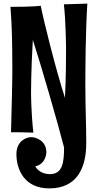

<svg xmlns="http://www.w3.org/2000/svg" viewBox="-20 -737 542 1064"><path d="M458 56C458 -44 453 -144 453 -268C453 -351 454 -559 464 -717L334 -713C345 -619 346 -465 346 -465C346 -436 346 -305 340 -195C289 -351 217 -642 206 -705C206 -705 170 -699 38 -699C47 -590 48 -470 48 -405C48 -365 51 -354 41 -4H65C84 -4 115 -4 165 -2C152 -113 152 -224 152 -224C152 -224 152 -351 162 -516C203 -391 302 -50 335 80C335 168 325 228 256 228C238 228 198 223 175 185C237 171 237 107 237 107C237 44 181 23 153 23C126 23 71 44 71 117C71 200 113 307 253 307C412 307 458 186 458 56Z"/></svg>

Font: Rum Raisin
Style: Regular
Weight: 400
Designer: Astigmatic (AOETI)
Foundry: Astigmatic (AOETI)
Version: Version 1.000